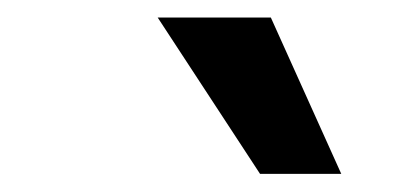

<svg xmlns="http://www.w3.org/2000/svg" viewBox="-20 -802 463 217"><path d="M273.9 -605.5 158.2 -782.2H286.1L365.7 -605.5Z"/></svg>

Font: Proza Libre
Style: Medium Italic
Weight: 500
Designer: Jasper de Waard
Foundry: Jasper de Waard
Version: Version 1.000; ttfautohint (v1.4.1.8-43bc)